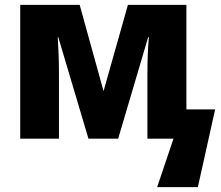

<svg xmlns="http://www.w3.org/2000/svg" viewBox="-20 -569 908 788"><path d="M863 -120 792 199H625L692 0H585V-268Q585 -308 586.5 -346Q588 -384 591 -416H588L465 0H343L219 -417H217Q219 -384 220.5 -346.5Q222 -309 222 -264V0H63V-549H307L405 -195L505 -549H745V-120Z"/></svg>

Font: Noto Sans Disp ExtBd
Style: Regular
Weight: 800
Designer: Monotype Design Team
Foundry: Monotype Imaging Inc.
Version: Version 2.000;GOOG;noto-source:20170915:90ef993387c0; ttfaut